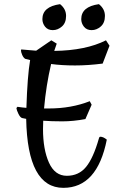

<svg xmlns="http://www.w3.org/2000/svg" viewBox="-20 -871 582 924"><path d="M421 -367 391 -298Q333 -287 280 -287Q227 -287 188 -290Q187 -276 187 -250Q187 -152 215.5 -88.5Q244 -25 301.5 -25Q359 -25 394 -67.5Q429 -110 456 -205Q458 -213 463 -213Q477 -213 494 -199Q448 33 285 33Q112 33 106 -299L86 -303Q77 -306 68.5 -323.5Q60 -341 59 -351L64 -357Q91 -353 107 -352Q112 -506 125 -582L101 -588Q92 -594 86.5 -607.5Q81 -621 81 -627Q81 -633 83 -633L154 -627L227 -677L253 -661L241 -626Q393 -628 490 -677L507 -651L474 -565Q404 -556 341 -556Q278 -556 226 -563Q202 -461 192 -349H215Q323 -349 412 -384ZM184 -779Q184 -839 269 -851Q298 -828 298 -794.5Q298 -761 278 -743.5Q258 -726 234 -726Q210 -726 197 -742.5Q184 -759 184 -779ZM371 -779Q371 -839 456 -851Q485 -828 485 -794.5Q485 -761 465 -743.5Q445 -726 421 -726Q397 -726 384 -742.5Q371 -759 371 -779Z"/></svg>

Font: Julee
Style: Regular
Weight: 400
Version: Version 1.001